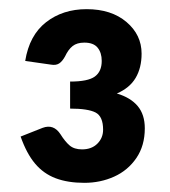

<svg xmlns="http://www.w3.org/2000/svg" viewBox="-20 -845 371 419"><path d="M164 -446Q128 -446 101.5 -456Q75 -466 56.5 -488Q38 -510 25 -547L73 -566Q97 -575 112 -552Q122 -536 132 -527.5Q142 -519 159 -519Q180 -519 192.5 -531.5Q205 -544 205 -562Q205 -591 188.5 -599.5Q172 -608 133 -608V-667Q172 -667 187 -678Q202 -689 202 -712Q202 -730 193 -741Q184 -752 164 -752Q148 -752 138.5 -744.5Q129 -737 122 -722Q116 -711 109 -706.5Q102 -702 91 -704L35 -712Q44 -768 80.5 -796.5Q117 -825 169 -825Q223 -825 256 -797Q289 -769 289 -728Q289 -697 276 -675Q263 -653 235 -641Q265 -632 280.5 -613.5Q296 -595 296 -565Q296 -527 277.5 -500Q259 -473 229 -459.5Q199 -446 164 -446Z"/></svg>

Font: Aleo
Style: Bold
Weight: 700
Designer: Alessio Laiso
Foundry: Alessio Laiso
Version: Version 2.001;gftools[0.9.29]